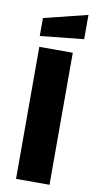

<svg xmlns="http://www.w3.org/2000/svg" viewBox="-85 -765 399 802"><g transform="rotate(10 115.0 -363.5)"><path d="M44 0V-560H186V0ZM38 -605V-681L223 -727V-624Z"/></g></svg>

Font: Tektur SemiCondensed SemiBold
Style: Regular
Weight: 600
Width: 4
Designer: Adam Jagosz
Foundry: Adam Jagosz
Version: Version 1.005;gftools[0.9.30]